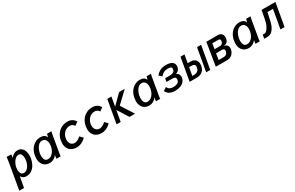

<svg xmlns="http://www.w3.org/2000/svg" viewBox="218 -2190 6154 4009"><g transform="rotate(-30 3295.0 -185.0)"><path d="M111.5 -527.5 114.5 -554 224.5 -550 216 -472Q251 -519.5 289.2 -539.8Q327.5 -560 373 -560Q432.5 -560 470.8 -530Q509 -500 526.5 -451Q544 -402 544 -342.5Q544 -303 537.5 -267.5Q525.5 -201 493.5 -139Q461.5 -77 406.5 -36.2Q351.5 4.5 277 4.5Q230 4.5 200 -13.5Q170 -31.5 152 -68L104.5 190H-9.5L98.5 -434.5Q105.5 -476 111.5 -527.5ZM426.5 -279.5Q432 -310 432 -341.5Q432 -396 412.5 -432Q393 -468 350 -468Q308 -468 271.5 -436.5Q235 -405 210.8 -357Q186.5 -309 178 -260.5Q173.5 -236 173.5 -209Q173.5 -154.5 195 -118.2Q216.5 -82 262 -82Q303.5 -82 338 -110.5Q372.5 -139 395 -184.2Q417.5 -229.5 426.5 -279.5Z M633.5 -212Q633.5 -245.5 639.5 -282Q653.5 -364 694.2 -426.5Q735 -489 795 -523.5Q855 -558 925 -558Q978.5 -558 1014.2 -537.8Q1050 -517.5 1065 -480L1070.5 -483L1086.5 -550H1192Q1185.5 -527 1180.5 -501.2Q1175.5 -475.5 1171.5 -452L1106 -67.5Q1105.5 -63.5 1103.2 -50.5Q1101 -37.5 1099.8 -25.8Q1098.5 -14 1098.5 0H995.5Q995.5 -0.5 1004 -63L1007.5 -86.5L1003 -80Q989.5 -59 964 -38.8Q938.5 -18.5 905 -5.2Q871.5 8 836 8Q773 8 727.2 -19Q681.5 -46 657.5 -95.8Q633.5 -145.5 633.5 -212ZM1027.5 -285.5Q1032 -312.5 1032 -338Q1032 -401 1003.8 -439.8Q975.5 -478.5 922.5 -478.5Q874.5 -478.5 838.5 -444.8Q802.5 -411 781.2 -362.8Q760 -314.5 752 -268.5Q747 -240 747 -211.5Q747 -155 768.8 -117.2Q790.5 -79.5 841 -79.5Q887 -79.5 926 -106.8Q965 -134 991.2 -181Q1017.5 -228 1027.5 -285.5Z M1260 -215.5Q1260 -248 1266 -283Q1281 -366.5 1324.5 -428.5Q1368 -490.5 1433.5 -524.2Q1499 -558 1579 -558Q1702 -558 1762.5 -455L1682 -396.5Q1663 -427.5 1637.5 -442.5Q1612 -457.5 1573.5 -457.5Q1526 -457.5 1484.8 -434Q1443.5 -410.5 1415.2 -368Q1387 -325.5 1377 -270Q1373.5 -249.5 1373.5 -229Q1373.5 -187 1389.5 -156.2Q1405.5 -125.5 1433 -109.5Q1460.5 -93.5 1494 -93.5Q1532 -93.5 1571 -114.8Q1610 -136 1641 -167L1711 -95Q1607 8 1486 8Q1418 8 1367 -18.2Q1316 -44.5 1288 -95Q1260 -145.5 1260 -215.5Z M1860 -215.5Q1860 -248 1866 -283Q1881 -366.5 1924.5 -428.5Q1968 -490.5 2033.5 -524.2Q2099 -558 2179 -558Q2302 -558 2362.5 -455L2282 -396.5Q2263 -427.5 2237.5 -442.5Q2212 -457.5 2173.5 -457.5Q2126 -457.5 2084.8 -434Q2043.5 -410.5 2015.2 -368Q1987 -325.5 1977 -270Q1973.5 -249.5 1973.5 -229Q1973.5 -187 1989.5 -156.2Q2005.5 -125.5 2033 -109.5Q2060.5 -93.5 2094 -93.5Q2132 -93.5 2171 -114.8Q2210 -136 2241 -167L2311 -95Q2207 8 2086 8Q2018 8 1967 -18.2Q1916 -44.5 1888 -95Q1860 -145.5 1860 -215.5Z M2588 -257.5 2541.5 6H2442.5L2540.5 -551.5H2640L2600.5 -328.5L2825.5 -551.5H2962L2694.5 -297.5L2888.5 6H2754Z M3033.5 -212Q3033.5 -245.5 3039.5 -282Q3053.5 -364 3094.2 -426.5Q3135 -489 3195 -523.5Q3255 -558 3325 -558Q3378.5 -558 3414.2 -537.8Q3450 -517.5 3465 -480L3470.5 -483L3486.5 -550H3592Q3585.5 -527 3580.5 -501.2Q3575.5 -475.5 3571.5 -452L3506 -67.5Q3505.5 -63.5 3503.2 -50.5Q3501 -37.5 3499.8 -25.8Q3498.5 -14 3498.5 0H3395.5Q3395.5 -0.5 3404 -63L3407.5 -86.5L3403 -80Q3389.5 -59 3364 -38.8Q3338.5 -18.5 3305 -5.2Q3271.5 8 3236 8Q3173 8 3127.2 -19Q3081.5 -46 3057.5 -95.8Q3033.5 -145.5 3033.5 -212ZM3427.5 -285.5Q3432 -312.5 3432 -338Q3432 -401 3403.8 -439.8Q3375.5 -478.5 3322.5 -478.5Q3274.5 -478.5 3238.5 -444.8Q3202.5 -411 3181.2 -362.8Q3160 -314.5 3152 -268.5Q3147 -240 3147 -211.5Q3147 -155 3168.8 -117.2Q3190.5 -79.5 3241 -79.5Q3287 -79.5 3326 -106.8Q3365 -134 3391.2 -181Q3417.5 -228 3427.5 -285.5Z M3644.5 -102 3725 -155.5Q3741.5 -113 3774.5 -94Q3807.5 -75 3859.5 -75Q3922.5 -75 3961 -96.5Q3999.5 -118 4005.5 -153L4008.5 -168Q4010 -177 4010 -185Q4010 -212.5 3990 -226Q3970 -239.5 3928 -239.5H3787L3801.5 -321H3925Q3971 -321 4001 -339.8Q4031 -358.5 4037 -392.5L4039 -404.5Q4040.5 -412 4040.5 -418.5Q4040.5 -444 4017.8 -455.8Q3995 -467.5 3944.5 -467.5Q3888.5 -467.5 3847.5 -446.5Q3806.5 -425.5 3774.5 -382L3708.5 -439Q3757 -497.5 3814.2 -525.2Q3871.5 -553 3949.5 -553Q4045 -553 4095.2 -519.5Q4145.5 -486 4145.5 -425Q4145.5 -408.5 4143 -396Q4128 -310 4041.5 -284Q4076 -274 4095 -247.2Q4114 -220.5 4114 -181.5Q4114 -169.5 4111.5 -153Q4102.5 -102 4069.2 -64.8Q4036 -27.5 3982 -7.8Q3928 12 3858 12Q3697 12 3644.5 -102Z M4304.5 -550H4400.5L4366.5 -357.5H4443Q4485.5 -357.5 4518.2 -340.2Q4551 -323 4569.8 -289.8Q4588.5 -256.5 4588.5 -210.5Q4588.5 -192 4584.5 -168Q4575 -112.5 4547 -75Q4519 -37.5 4478.2 -18.8Q4437.5 0 4388 0H4207.5ZM4486 -169.5 4491 -195Q4492.5 -204 4492.5 -211.5Q4492.5 -243 4469.8 -257.2Q4447 -271.5 4408 -271.5H4351.5L4317.5 -79H4367Q4394 -79 4419.8 -90.2Q4445.5 -101.5 4463.5 -122Q4481.5 -142.5 4486 -169.5ZM4703 -550H4801.5L4704.5 0H4606Z M4928 -550 5205.5 -551Q5241 -551 5267.5 -536.8Q5294 -522.5 5308.2 -496.2Q5322.5 -470 5322.5 -435Q5322.5 -419.5 5319.5 -403Q5311 -352 5283.5 -325.8Q5256 -299.5 5205 -292.5L5197.5 -290.5Q5246.5 -286 5271.8 -258.5Q5297 -231 5297 -187.5Q5297 -173 5294 -157Q5286 -112.5 5262 -77Q5238 -41.5 5200.8 -20.8Q5163.5 0 5118 0H4838.5ZM5177.5 -160.5 5181.5 -179.5Q5183 -188 5183 -194.5Q5183 -217.5 5168 -229.2Q5153 -241 5125.5 -241H4983.5L4959.5 -92H5084.5Q5120.5 -92 5146.2 -110.8Q5172 -129.5 5177.5 -160.5ZM5205 -389 5208.5 -408Q5210 -415 5210 -421Q5210 -460.5 5157.5 -460.5H5019.5L4999 -329.5H5125.5Q5155.5 -329.5 5177.8 -345.8Q5200 -362 5205 -389Z M5433.5 -212Q5433.5 -245.5 5439.5 -282Q5453.5 -364 5494.2 -426.5Q5535 -489 5595 -523.5Q5655 -558 5725 -558Q5778.5 -558 5814.2 -537.8Q5850 -517.5 5865 -480L5870.5 -483L5886.5 -550H5992Q5985.5 -527 5980.5 -501.2Q5975.5 -475.5 5971.5 -452L5906 -67.5Q5905.5 -63.5 5903.2 -50.5Q5901 -37.5 5899.8 -25.8Q5898.5 -14 5898.5 0H5795.5Q5795.5 -0.5 5804 -63L5807.5 -86.5L5803 -80Q5789.5 -59 5764 -38.8Q5738.5 -18.5 5705 -5.2Q5671.5 8 5636 8Q5573 8 5527.2 -19Q5481.5 -46 5457.5 -95.8Q5433.5 -145.5 5433.5 -212ZM5827.5 -285.5Q5832 -312.5 5832 -338Q5832 -401 5803.8 -439.8Q5775.5 -478.5 5722.5 -478.5Q5674.5 -478.5 5638.5 -444.8Q5602.5 -411 5581.2 -362.8Q5560 -314.5 5552 -268.5Q5547 -240 5547 -211.5Q5547 -155 5568.8 -117.2Q5590.5 -79.5 5641 -79.5Q5687 -79.5 5726 -106.8Q5765 -134 5791.2 -181Q5817.5 -228 5827.5 -285.5Z M6022.5 -91.5H6071.5Q6097.5 -91.5 6127.8 -127.2Q6158 -163 6178 -208.5Q6195 -241.5 6207.2 -287Q6219.5 -332.5 6231.5 -401.5L6258 -550H6593L6496 0H6397L6476.5 -450.5H6342.5L6326.5 -370.5Q6309.5 -284 6295.5 -232.5Q6281.5 -181 6262.5 -137Q6243.5 -99.5 6222.8 -73Q6202 -46.5 6177.5 -27Q6151 -12 6126.5 -6Q6102 0 6065.5 0H6006Z"/></g></svg>

Font: JuliaMono SemiBoldItalic
Style: Regular
Weight: 600
Italic angle: -9°
Monospace: yes
Designer: cormullion
Foundry: corm
Version: Version 0.049; ttfautohint (v1.8.4)